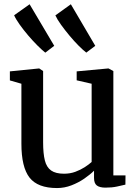

<svg xmlns="http://www.w3.org/2000/svg" viewBox="-20 -894 664 924"><path d="M487.5 9Q460 9 446.2 -1.2Q432.5 -11.5 432.5 -38V-72.5Q414 -54 385.8 -34.5Q357.5 -15 323.8 -2Q290 11 254.5 11Q161.5 11 122.2 -39.2Q83 -89.5 83 -202.5V-491L27.5 -507V-550.5L167 -564.5H169L187.5 -552V-209.5Q187.5 -155.5 195.8 -122.2Q204 -89 226 -73.5Q248 -58 288 -58Q317.5 -58 342.5 -67.2Q367.5 -76.5 387.8 -89.5Q408 -102.5 421 -114.5V-491L349 -507.5V-550.5L500 -564.5H502.5L525.5 -552V-50H584L583.5 -5.5Q566.5 -1.5 542.8 3.8Q519 9 487.5 9ZM197.5 -641Q183 -652.5 161 -674.2Q139 -696 116 -723Q93 -750 74.5 -776Q56 -802 48 -820.5L122.5 -873.5L241 -673.5L198.5 -641ZM395 -641Q380 -652.5 358.5 -674Q337 -695.5 314.5 -722.5Q292 -749.5 273.5 -775.2Q255 -801 246.5 -820L321 -873.5L438.5 -673.5L395.5 -641Z"/></svg>

Font: Merriweather 24pt
Style: Regular
Weight: 400
Designer: Eben Sorkin
Foundry: Eben Sorkin
Version: Version 2.100